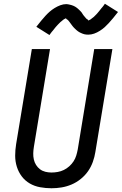

<svg xmlns="http://www.w3.org/2000/svg" viewBox="-20 -997 650 1025"><path d="M255 8Q224 8 194 2.5Q164 -3 139 -17.5Q114 -32 96.5 -55Q79 -78 70 -106.5Q61 -135 61 -165.5Q61 -196 66 -227L150 -735H247L161 -214Q158 -196 157.5 -179Q157 -162 160.5 -146Q164 -130 172.5 -116.5Q181 -103 193.5 -93.5Q206 -84 222 -80Q238 -76 255 -76Q271 -76 288 -79Q305 -82 320.5 -89.5Q336 -97 349.5 -109Q363 -121 372.5 -135.5Q382 -150 387 -166.5Q392 -183 395 -199L483 -735H580L489 -185Q485 -159 475.5 -132.5Q466 -106 450 -83Q434 -60 411 -41.5Q388 -23 362 -12Q336 -1 309 3.5Q282 8 255 8ZM244 -810 174 -854Q188 -872 200 -886.5Q212 -901 223 -913Q234 -925 245.5 -935Q257 -945 271.5 -954Q286 -963 302 -969Q318 -975 334 -975Q339 -975 343.5 -974Q348 -973 353 -972Q358 -971 362.5 -969.5Q367 -968 372 -966Q377 -964 381 -961.5Q385 -959 388.5 -956.5Q392 -954 396 -950.5Q400 -947 403.5 -943.5Q407 -940 410.5 -936.5Q414 -933 416.5 -929.5Q419 -926 420.5 -923Q422 -920 426 -915Q430 -910 433.5 -906Q437 -902 440 -898.5Q443 -895 447.5 -893Q452 -891 451 -887L455 -889Q460 -891 463 -893Q466 -895 470 -898.5Q474 -902 476.5 -903.5Q479 -905 481 -907Q483 -909 485 -911Q487 -913 489.5 -915.5Q492 -918 494.5 -920.5Q497 -923 499.5 -926Q502 -929 504.5 -932Q507 -935 510 -938.5Q513 -942 515.5 -945.5Q518 -949 521 -952.5Q524 -956 527.5 -960Q531 -964 534 -968.5Q537 -973 540 -977L610 -933Q596 -915 584 -900.5Q572 -886 561 -874Q550 -862 539 -852Q528 -842 513 -832.5Q498 -823 482.5 -817.5Q467 -812 451 -812Q446 -812 441 -812.5Q436 -813 431 -814Q426 -815 421.5 -817Q417 -819 412 -821Q407 -823 403 -825.5Q399 -828 395.5 -830.5Q392 -833 388 -836.5Q384 -840 380.5 -843.5Q377 -847 373.5 -850.5Q370 -854 367.5 -857.5Q365 -861 363 -863.5Q361 -866 357.5 -871Q354 -876 350.5 -880.5Q347 -885 344 -888.5Q341 -892 336.5 -894Q332 -896 333 -900L329 -898Q324 -896 321 -894Q318 -892 314 -888.5Q310 -885 307.5 -883Q305 -881 303 -879.5Q301 -878 299 -875.5Q297 -873 294.5 -871Q292 -869 289.5 -866Q287 -863 284.5 -860.5Q282 -858 279.5 -855Q277 -852 274 -848.5Q271 -845 268.5 -841.5Q266 -838 263 -834.5Q260 -831 256.5 -827Q253 -823 250 -818.5Q247 -814 244 -810Z"/></svg>

Font: Iosevka Medium Extended
Style: Italic
Weight: 500
Width: 7
Italic angle: -9°
Monospace: yes
Designer: Belleve Invis
Foundry: Belleve Invis
Version: Version 32.5.0; ttfautohint (v1.8.4)